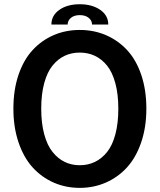

<svg xmlns="http://www.w3.org/2000/svg" viewBox="-20 -892 767 923"><path d="M227.1 -773.9Q227.1 -817.9 265.4 -844.7Q303.7 -871.6 363.3 -871.6Q422.9 -871.6 461.7 -844.7Q500.5 -817.9 500.5 -773.9H422.4Q422.4 -793.5 406.2 -806.4Q390.1 -819.3 363.3 -819.3Q336.9 -819.3 321 -806.2Q305.2 -793 305.2 -773.9ZM44.4 -369.6Q44.4 -459.5 68.8 -531.7Q93.3 -604 136.5 -650.9Q179.7 -697.8 237.5 -722.9Q295.4 -748 363.3 -748Q431.6 -748 489.7 -722.9Q547.9 -697.8 591.3 -650.9Q634.8 -604 659.2 -531.7Q683.6 -459.5 683.6 -369.6Q683.6 -280.3 658.7 -207.5Q633.8 -134.8 590.6 -87.4Q547.4 -40 489 -14.4Q430.7 11.2 363.3 11.2Q295.9 11.2 237.8 -14.4Q179.7 -40 136.7 -87.4Q93.8 -134.8 69.1 -207.5Q44.4 -280.3 44.4 -369.6ZM363.3 -97.7Q402.8 -97.7 436 -113.5Q469.2 -129.4 494.9 -161.4Q520.5 -193.4 534.7 -246.6Q548.8 -299.8 548.8 -369.6Q548.8 -439.5 534.4 -492.4Q520 -545.4 494.4 -576.9Q468.8 -608.4 435.8 -623.8Q402.8 -639.2 363.3 -639.2Q323.7 -639.2 291 -623.8Q258.3 -608.4 232.7 -576.9Q207 -545.4 192.6 -492.4Q178.2 -439.5 178.2 -369.6Q178.2 -299.8 192.6 -246.6Q207 -193.4 232.7 -161.4Q258.3 -129.4 291.3 -113.5Q324.2 -97.7 363.3 -97.7Z"/></svg>

Font: Epilogue SemiBold
Style: Regular
Weight: 600
Designer: Tyler Finck
Foundry: Etcetera Type Co
Version: Version 2.112